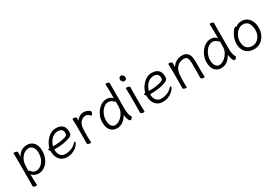

<svg xmlns="http://www.w3.org/2000/svg" viewBox="64 -1840 4523 3143"><g transform="rotate(-30 2325.5 -268.5)"><path d="M92 -368Q92 -399 91 -427Q90 -455 89 -472Q89 -482 108 -482Q125 -482 144 -474.5Q163 -467 163 -454Q163 -448 162 -432Q161 -416 160.5 -398.5Q160 -381 159 -369Q199 -437 245.5 -461.5Q292 -486 347 -486Q422 -486 470 -433Q518 -380 518 -278Q518 -194 486.5 -127Q455 -60 401 -21.5Q347 17 279 17Q244 17 209 0Q174 -17 158 -38V56Q158 87 160.5 116Q163 145 163 162Q163 172 143 172Q127 172 108.5 164.5Q90 157 90 144Q90 132 91 106.5Q92 81 92 55ZM157 -101Q161 -103 164 -103Q175 -103 185 -87Q205 -59 228 -50Q251 -41 276 -41Q303 -41 333 -56.5Q363 -72 390 -102Q417 -132 433.5 -176Q450 -220 450 -276Q450 -328 435 -361Q420 -394 396.5 -410Q373 -426 347 -426Q305 -426 267.5 -404Q230 -382 203 -343Q176 -304 165 -253Q162 -237 160 -209Q158 -181 157.5 -152Q157 -123 157 -101Z M699 -196V-186Q699 -121 732.5 -81Q766 -41 816 -41Q880 -41 933.5 -61.5Q987 -82 1027 -125Q1034 -133 1040 -136.5Q1046 -140 1050 -140Q1060 -140 1060 -128Q1060 -119 1045.5 -96Q1031 -73 1001 -46.5Q971 -20 925 -1Q879 18 816 18Q765 18 723.5 -7.5Q682 -33 658 -81Q634 -129 634 -195V-209Q625 -216 619 -225Q613 -234 613 -241Q613 -254 632 -254Q633 -254 636.5 -254.5Q640 -255 641 -255Q648 -291 669.5 -331Q691 -371 724 -406.5Q757 -442 799.5 -464Q842 -486 891 -486Q953 -486 989.5 -464.5Q1026 -443 1041.5 -409.5Q1057 -376 1057 -340Q1057 -306 1051.5 -286Q1046 -266 1026 -253.5Q1006 -241 961 -227Q916 -213 853.5 -204.5Q791 -196 712 -196ZM727 -252Q801 -252 851 -260.5Q901 -269 934 -278Q970 -289 980.5 -302Q991 -315 991 -341Q991 -428 890 -428Q853 -428 822 -411Q791 -394 767.5 -367Q744 -340 728.5 -309.5Q713 -279 707 -252Z M1209 -367Q1209 -377 1208 -398Q1207 -419 1206.5 -441Q1206 -463 1206 -474Q1206 -484 1226 -484Q1242 -484 1260.5 -476.5Q1279 -469 1279 -456Q1279 -446 1277.5 -434Q1276 -422 1276 -405Q1296 -438 1333 -462Q1370 -486 1422 -486Q1452 -486 1478 -476Q1504 -466 1520.5 -452Q1537 -438 1537 -426Q1537 -410 1525.5 -392Q1514 -374 1501 -374Q1493 -374 1487 -384Q1477 -403 1455.5 -412Q1434 -421 1419 -421Q1377 -421 1341.5 -395Q1306 -369 1289 -315Q1282 -293 1279 -266Q1276 -239 1275.5 -201Q1275 -163 1275 -106Q1275 -75 1277.5 -46Q1280 -17 1280 0Q1280 10 1260 10Q1244 10 1225.5 2.5Q1207 -5 1207 -18Q1207 -26 1207.5 -44.5Q1208 -63 1208.5 -81Q1209 -99 1209 -106Z M1962 -593Q1962 -624 1960 -653Q1958 -682 1958 -699Q1958 -704 1964 -706.5Q1970 -709 1978 -709Q1994 -709 2012 -701.5Q2030 -694 2030 -681Q2030 -669 2029 -643.5Q2028 -618 2028 -592V-185Q2028 -142 2037 -100.5Q2046 -59 2062 -39Q2064 -35 2064 -32Q2064 -20 2050 -4Q2036 12 2020 12Q2008 12 1998 -3.5Q1988 -19 1981 -41Q1974 -63 1969.5 -84.5Q1965 -106 1965 -118Q1922 -46 1873 -14Q1824 18 1765 18Q1692 18 1646.5 -35Q1601 -88 1601 -186Q1601 -245 1621.5 -299Q1642 -353 1677 -395Q1712 -437 1756.5 -461.5Q1801 -486 1850 -486Q1888 -486 1917 -471.5Q1946 -457 1962 -434ZM1962 -381Q1958 -377 1952 -377Q1947 -377 1943 -382Q1928 -403 1902.5 -415.5Q1877 -428 1851 -428Q1814 -428 1781 -407.5Q1748 -387 1723 -352Q1698 -317 1683.5 -275Q1669 -233 1669 -189Q1669 -116 1695.5 -79Q1722 -42 1765 -42Q1796 -42 1830.5 -60.5Q1865 -79 1895 -111.5Q1925 -144 1943.5 -186Q1962 -228 1962 -276Z M2300 -636Q2300 -617 2287 -603.5Q2274 -590 2251 -590Q2232 -590 2216.5 -609.5Q2201 -629 2201 -650Q2201 -670 2213.5 -684Q2226 -698 2251 -698Q2269 -698 2284.5 -678Q2300 -658 2300 -636ZM2217 -368Q2217 -378 2216 -399Q2215 -420 2214.5 -442Q2214 -464 2214 -475Q2214 -484 2233 -484Q2250 -484 2269 -476.5Q2288 -469 2288 -457Q2288 -449 2287.5 -432.5Q2287 -416 2286.5 -398Q2286 -380 2286 -368V-105Q2286 -99 2287 -78Q2288 -57 2288.5 -34Q2289 -11 2289 1Q2289 10 2270 10Q2254 10 2234.5 2.5Q2215 -5 2215 -17Q2215 -25 2215.5 -43.5Q2216 -62 2216.5 -80Q2217 -98 2217 -105Z M2510 -196V-186Q2510 -121 2543.5 -81Q2577 -41 2627 -41Q2691 -41 2744.5 -61.5Q2798 -82 2838 -125Q2845 -133 2851 -136.5Q2857 -140 2861 -140Q2871 -140 2871 -128Q2871 -119 2856.5 -96Q2842 -73 2812 -46.5Q2782 -20 2736 -1Q2690 18 2627 18Q2576 18 2534.5 -7.5Q2493 -33 2469 -81Q2445 -129 2445 -195V-209Q2436 -216 2430 -225Q2424 -234 2424 -241Q2424 -254 2443 -254Q2444 -254 2447.5 -254.5Q2451 -255 2452 -255Q2459 -291 2480.5 -331Q2502 -371 2535 -406.5Q2568 -442 2610.5 -464Q2653 -486 2702 -486Q2764 -486 2800.5 -464.5Q2837 -443 2852.5 -409.5Q2868 -376 2868 -340Q2868 -306 2862.5 -286Q2857 -266 2837 -253.5Q2817 -241 2772 -227Q2727 -213 2664.5 -204.5Q2602 -196 2523 -196ZM2538 -252Q2612 -252 2662 -260.5Q2712 -269 2745 -278Q2781 -289 2791.5 -302Q2802 -315 2802 -341Q2802 -428 2701 -428Q2664 -428 2633 -411Q2602 -394 2578.5 -367Q2555 -340 2539.5 -309.5Q2524 -279 2518 -252Z M3354 -17Q3355 -25 3355 -44Q3355 -63 3355.5 -83.5Q3356 -104 3356 -115V-293Q3356 -352 3340 -387.5Q3324 -423 3274 -423Q3240 -423 3205.5 -410Q3171 -397 3143 -367Q3115 -337 3100 -287Q3093 -262 3089.5 -228.5Q3086 -195 3085.5 -162Q3085 -129 3084 -105V-89Q3084 -65 3085 -42Q3086 -19 3087 1Q3087 11 3068 11Q3052 11 3034 3.5Q3016 -4 3016 -17Q3016 -25 3016.5 -46Q3017 -67 3017.5 -87.5Q3018 -108 3018 -115V-364Q3018 -374 3017 -395Q3016 -416 3015.5 -438Q3015 -460 3015 -471Q3015 -481 3034 -481Q3050 -481 3068 -473.5Q3086 -466 3086 -453Q3086 -453 3085.5 -439Q3085 -425 3084.5 -407Q3084 -389 3084 -376Q3116 -429 3167.5 -457Q3219 -485 3274 -485Q3322 -485 3351.5 -467.5Q3381 -450 3396.5 -422Q3412 -394 3417 -361Q3422 -328 3422 -297V-105Q3422 -99 3423 -78Q3424 -57 3424.5 -34Q3425 -11 3425 1Q3425 11 3406 11Q3390 11 3372 3.5Q3354 -4 3354 -16Z M3931 -593Q3931 -624 3929 -653Q3927 -682 3927 -699Q3927 -704 3933 -706.5Q3939 -709 3947 -709Q3963 -709 3981 -701.5Q3999 -694 3999 -681Q3999 -669 3998 -643.5Q3997 -618 3997 -592V-185Q3997 -142 4006 -100.5Q4015 -59 4031 -39Q4033 -35 4033 -32Q4033 -20 4019 -4Q4005 12 3989 12Q3977 12 3967 -3.5Q3957 -19 3950 -41Q3943 -63 3938.5 -84.5Q3934 -106 3934 -118Q3891 -46 3842 -14Q3793 18 3734 18Q3661 18 3615.5 -35Q3570 -88 3570 -186Q3570 -245 3590.5 -299Q3611 -353 3646 -395Q3681 -437 3725.5 -461.5Q3770 -486 3819 -486Q3857 -486 3886 -471.5Q3915 -457 3931 -434ZM3931 -381Q3927 -377 3921 -377Q3916 -377 3912 -382Q3897 -403 3871.5 -415.5Q3846 -428 3820 -428Q3783 -428 3750 -407.5Q3717 -387 3692 -352Q3667 -317 3652.5 -275Q3638 -233 3638 -189Q3638 -116 3664.5 -79Q3691 -42 3734 -42Q3765 -42 3799.5 -60.5Q3834 -79 3864 -111.5Q3894 -144 3912.5 -186Q3931 -228 3931 -276Z M4283 -445Q4303 -460 4331 -473Q4359 -486 4401 -486Q4458 -486 4502 -457Q4546 -428 4570.5 -374.5Q4595 -321 4595 -245Q4595 -197 4579.5 -150.5Q4564 -104 4533.5 -65.5Q4503 -27 4458.5 -4.5Q4414 18 4356 18Q4256 18 4200.5 -42.5Q4145 -103 4145 -207Q4145 -251 4159.5 -294.5Q4174 -338 4194.5 -374Q4215 -410 4235 -432Q4255 -454 4266 -454Q4276 -454 4283 -445ZM4356 -43Q4405 -43 4443.5 -69.5Q4482 -96 4505 -142Q4528 -188 4528 -245Q4528 -328 4495.5 -377Q4463 -426 4395 -426Q4355 -426 4321.5 -407Q4288 -388 4263.5 -356Q4239 -324 4225.5 -285.5Q4212 -247 4212 -208Q4212 -126 4249.5 -84.5Q4287 -43 4356 -43Z"/></g></svg>

Font: Moon Stars Kai T
Style: Regular
Weight: 400
Designer: GuiWonder
Version: Version 1.101